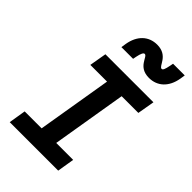

<svg xmlns="http://www.w3.org/2000/svg" viewBox="-281 -1062 1162 1162"><g transform="rotate(45 300.0 -481.5)"><path d="M43 0H458L476 -110H331L411 -590H554L573 -700H162L143 -590H286L206 -110H61ZM200 -799H300L304 -820C311 -855 319 -870 329 -870C354 -870 354 -785 449 -785C522 -785 573 -834 587 -916L592 -949H492L488 -928C481 -892 475 -878 465 -878C440 -878 438 -963 343 -963C270 -963 219 -914 205 -832Z"/></g></svg>

Font: CommitMono
Style: Bold Italic
Weight: 700
Monospace: yes
Designer: Eigil Nikolajsen
Foundry: Eigil Nikolajsen
Version: Version 1.143